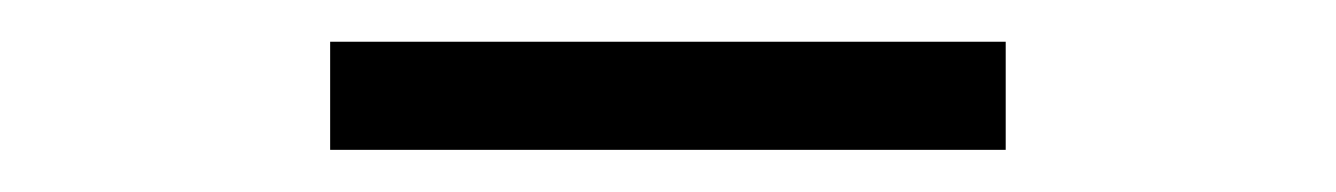

<svg xmlns="http://www.w3.org/2000/svg" viewBox="-20 -688 640 92"><path d="M138.2 -668H461.9V-616.2H138.2Z"/></svg>

Font: Kreadon Light
Style: Regular
Weight: 300
Designer: kohakuno
Foundry: StudioGnu
Version: Version 1.000;Glyphs 3.1.2 (3151)